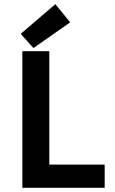

<svg xmlns="http://www.w3.org/2000/svg" viewBox="-20 -899 552 919"><path d="M87 0H481V-111H216V-654H87ZM140 -669 316 -792 245 -879 79 -737Z"/></svg>

Font: Source Sans Pro SemBd
Style: Regular
Weight: 700
Designer: Paul D. Hunt
Foundry: Adobe Systems Incorporated
Version: Version 2.020;PS 2.0;hotconv 1.0.86;makeotf.lib2.5.63406